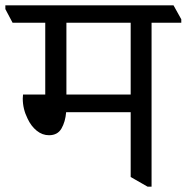

<svg xmlns="http://www.w3.org/2000/svg" viewBox="-51 -665 697 717"><path d="M626 -593V-580H515V32H500L437 -4V-246H196Q193 -210 178.5 -185Q164 -160 132 -160Q107 -160 86 -177Q65 -194 52 -222Q34 -258 34 -297L35 -312H118V-580H-4L-31 -631V-645H597ZM437 -312V-580H197V-312Z"/></svg>

Font: Martel
Style: Regular
Weight: 400
Designer: Dan Reynolds
Foundry: Dan Reynolds
Version: Version 1.001; ttfautohint (v1.1) -l 5 -r 5 -G 72 -x 0 -D la